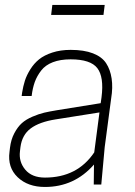

<svg xmlns="http://www.w3.org/2000/svg" viewBox="-20 -740 540 770"><path d="M185.1 -680.2 189.9 -720.2H399.9L395 -680.2ZM356 0 356.9 -80.1Q278.3 9.8 160.2 9.8Q91.8 9.8 50.8 -29.3Q9.8 -68.4 18.1 -130.9L20 -147Q23.9 -180.2 37.4 -205.6Q50.8 -231 67.6 -246.1Q84.5 -261.2 110.4 -272.2Q136.2 -283.2 157.2 -288.1Q178.2 -293 208 -297.9L383.8 -326.2L387.2 -350.1Q397.5 -431.2 370.4 -466.6Q343.3 -502 263.2 -502Q221.7 -502 191.9 -490.5Q162.1 -479 145.3 -457.3Q128.4 -435.5 119.6 -411.4Q110.8 -387.2 106.9 -355H66.9L68.8 -369.1Q72.8 -394 79.8 -416.3Q86.9 -438.5 101.6 -461.9Q116.2 -485.4 136.7 -502Q157.2 -518.6 189.9 -529.3Q222.7 -540 263.2 -540Q316.9 -540 352.8 -526.1Q388.7 -512.2 405.5 -486.6Q422.4 -460.9 427.7 -425Q433.1 -389.2 425.8 -345.2L399.9 -149.9L386.2 0ZM160.2 -27.8Q290 -27.8 357.9 -128.9L378.9 -289.1L203.1 -261.2Q138.2 -251 103.3 -225.1Q68.4 -199.2 62 -149.9L60.1 -133.8Q54.7 -91.3 81.3 -59.6Q107.9 -27.8 160.2 -27.8Z"/></svg>

Font: Cooper Hewitt
Style: Light Italic
Weight: 704
Designer: Village Type and Design LLC
Foundry: Cooper Hewitt Smithsonian Design Museum
Version: 1.000